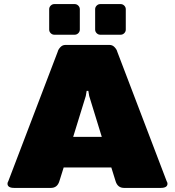

<svg xmlns="http://www.w3.org/2000/svg" viewBox="-20 -920 857 940"><path d="M445.8 -775V-875Q445.8 -885 453.3 -892.5Q460.8 -900 470.8 -900H570.8Q580.8 -900 588.3 -892.5Q595.8 -885 595.8 -875V-775Q595.8 -765 588.3 -757.5Q580.8 -750 570.8 -750H470.8Q460.8 -750 453.3 -757.5Q445.8 -765 445.8 -775ZM220.8 -775V-875Q220.8 -885 228.3 -892.5Q235.8 -900 245.8 -900H345.8Q355.8 -900 363.3 -892.5Q370.8 -885 370.8 -875V-775Q370.8 -765 363.3 -757.5Q355.8 -750 345.8 -750H245.8Q235.8 -750 228.3 -757.5Q220.8 -765 220.8 -775ZM16.7 -20.8Q16.7 -26.7 20.8 -33.3L262.5 -666.7Q265 -677.5 275.4 -688.8Q285.8 -700 300 -700H408.3H516.7Q530.8 -700 541.2 -688.8Q551.7 -677.5 554.2 -666.7L795.8 -33.3Q800 -26.7 800 -20.8Q800 0 766.7 0H587.5Q555.8 0 545.8 -33.3L525 -100H291.7L270.8 -33.3Q260.8 0 229.2 0H50Q16.7 0 16.7 -20.8ZM338.3 -250H478.3L416.7 -450L412.5 -475H408.3H404.2L400 -450Z"/></svg>

Font: BoonTook Mon
Style: Regular
Weight: 400
Designer: Sungsit Sawaiwan
Foundry: FontUni
Version: Version 3.0